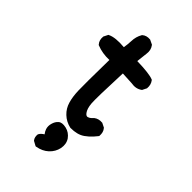

<svg xmlns="http://www.w3.org/2000/svg" viewBox="-234 -732 969 969"><g transform="rotate(45 250.0 -248.0)"><path d="M211.9 145.5 190.4 133.8 189 132.8 187.5 130.9Q182.6 124.5 180.7 116.2Q178.7 107.9 179.7 98.6L180.2 96.7L180.7 95.2Q184.1 88.4 190.4 82.5Q196.8 76.7 204.1 72.3Q194.8 60.1 190.9 48.3Q185.1 30.3 190.9 10.7Q196.3 -9.3 209.5 -21Q223.6 -34.2 254.4 -27.3Q269 -23.9 280.8 -15.9Q292.5 -7.8 301.3 4.4Q317.9 29.3 311.5 62.5Q304.7 94.7 279.8 117.7Q255.4 140.1 218.3 146.5L215.3 147ZM272.5 -43Q237.3 -50.8 212.9 -74.2Q188.5 -97.2 179.2 -129.9Q169.9 -161.6 168.5 -204.1Q167 -244.6 169.9 -424.3Q121.1 -422.4 80.1 -439L78.1 -439.9L76.7 -441.9Q62 -458.5 64.5 -484.4V-486.3L65.4 -487.8L75.2 -507.3L76.7 -510.3L79.6 -511.7Q111.3 -527.3 175.8 -521.5Q179.7 -544.4 180.7 -569.3Q181.6 -602.5 196.8 -627.9L197.3 -629.4L198.7 -630.4Q215.3 -645 241.2 -642.6H242.7L244.6 -641.6L265.1 -631.8L267.1 -630.9L268.6 -628.9Q276.4 -618.7 279.3 -606.4Q282.2 -594.2 280.3 -580.6L273.4 -520Q362.3 -517.6 389.6 -505.9L392.1 -504.9L393.6 -502.9Q407.7 -484.4 405.3 -459V-457L404.3 -455.6L394.5 -436L393.6 -434.1L391.6 -432.6Q367.2 -414.6 332 -420.9L266.1 -424.3Q262.2 -332.5 261 -277.3Q259.8 -222.2 261.2 -205.6Q264.2 -170.4 277.3 -153.3Q287.6 -139.6 297.4 -143.6Q302.2 -145 306.4 -147.7Q310.5 -150.4 314.2 -153.8Q317.9 -157.2 321.3 -161.1L322.3 -162.1L323.2 -163.1Q341.8 -177.2 367.2 -174.8H369.1L370.6 -173.8L390.1 -164.1L392.1 -163.1L393.1 -161.6Q400.4 -153.3 403.3 -142.6Q406.2 -131.8 405.3 -119.1L404.8 -116.2L403.3 -114.3Q395 -103.5 386.7 -94.5Q378.4 -85.4 369.4 -77.6Q360.4 -69.8 351.6 -63.5Q343.8 -58.1 335.2 -54.2Q326.7 -50.3 317.1 -47.9Q307.6 -45.4 296.9 -44.2Q286.1 -43 274.4 -43H273.4Z"/></g></svg>

Font: NaikaiFont
Style: Bold
Weight: 700
Version: Version 1.89